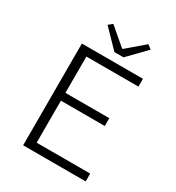

<svg xmlns="http://www.w3.org/2000/svg" viewBox="-226 -1119 1152 1255"><g transform="rotate(30 350.0 -491.0)"><path d="M227 -958 355 -826H424L552 -958L522 -982L392 -871H387L257 -982ZM143 -768V0H615V-59H211V-376H542V-435H211V-709H604V-768Z"/></g></svg>

Font: Kawkab Mono Light
Style: Regular
Weight: 300
Monospace: yes
Designer: Abdullah Arif
Foundry: Abdullah Arif
Version: Version 1.000;PS 000.500;hotconv 1.0.88;makeotf.lib2.5.64775